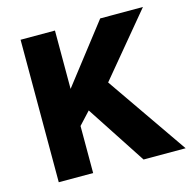

<svg xmlns="http://www.w3.org/2000/svg" viewBox="-95 -725 818 820"><g transform="rotate(-15 313.5 -315.0)"><path d="M66 0V-630H218V-372L418 -630H607L380 -357L627 0H441L269 -263L218 -208V0Z"/></g></svg>

Font: Mukta ExtraBold
Style: Regular
Weight: 800
Designer: Girish Dalvi and Yashodeep Gholap
Foundry: Ek Type
Version: Version 2.538;PS 1.002;hotconv 16.6.51;makeotf.lib2.5.65220;